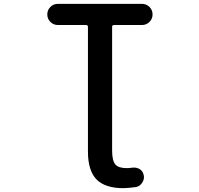

<svg xmlns="http://www.w3.org/2000/svg" viewBox="-20 -774 1040 1001"><path d="M623 207Q528.3 207 483.4 161.6Q438.5 116.2 438.5 15.6V-633.8Q438.5 -643.6 428.7 -643.6H282.2Q258.8 -643.6 242.7 -659.7Q226.6 -675.8 226.6 -698.7Q226.6 -721.7 242.7 -737.8Q258.8 -753.9 282.2 -753.9H719.7Q743.2 -753.9 759.3 -737.8Q775.4 -721.7 775.4 -698.7Q775.4 -675.8 759.3 -659.7Q743.2 -643.6 719.7 -643.6H574.2Q564.5 -643.6 564.5 -633.8V10.7Q564.5 64.5 582 84Q598.6 102.5 640.6 102.5Q653.3 102.5 666 100.6Q671.9 99.6 677.7 99.6Q692.4 99.6 706.1 106.4Q724.6 117.2 728.5 136.7Q730.5 142.6 730.5 149.4Q730.5 164.1 721.7 177.7Q710 197.3 688.5 201.2Q655.3 206.1 624 207Z"/></svg>

Font: Rounded-X Mgen+ 1m medium
Style: Regular
Weight: 500
Designer: [Source Han Sans]
Ryoko NISHIZUKA  (kana & ideographs); Paul D. Hunt (Latin, Greek & Cyrillic); Wenlong ZHANG  (bopomofo
Version: Version 1.059.20150602